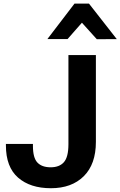

<svg xmlns="http://www.w3.org/2000/svg" viewBox="-20 -1011 656 1046"><path d="M12.2 -219Q12.2 -101.1 78.5 -43.3Q144.8 14.4 257.3 14.4Q370.4 14.4 436.4 -51Q502.4 -116.5 502.4 -238V-710.9H352.8V-225.3Q352.8 -155.3 328.1 -127.4Q303.5 -99.6 255.9 -99.6Q208.5 -99.6 184 -125.2Q159.4 -150.9 159.4 -216.1V-226.8H12.2ZM464.6 -991.5H386L238.3 -798.3H348.1L426.3 -887.2L507.3 -797.4L616.2 -797.9Z"/></svg>

Font: Roboto Flex
Style: Regular
Weight: 400
Designer: Berlow after Robertson
Foundry: Google
Version: Version 3.200;gftools[0.9.32]